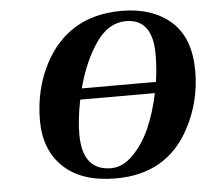

<svg xmlns="http://www.w3.org/2000/svg" viewBox="-52 -762 906 833"><g transform="rotate(-5 401.5 -346.0)"><path d="M113 -264Q113 -398 170 -508Q274 -707 507 -707Q641 -707 722 -635.5Q803 -564 803 -419Q803 -289 744 -176Q645 15 420 15Q272 15 192.5 -60Q113 -135 113 -264ZM278 -190Q278 -31 403 -31Q454 -31 499 -76.5Q544 -122 573.5 -189Q603 -256 620 -339H295Q278 -254 278 -190ZM306 -387H629Q638 -449 638 -506Q638 -661 522 -661Q446 -661 391.5 -582.5Q337 -504 306 -387Z"/></g></svg>

Font: Lingua Franca
Style: Bold Italic
Weight: 700
Italic angle: -13°
Version: Version 1.19